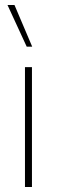

<svg xmlns="http://www.w3.org/2000/svg" viewBox="-20 -749 228 769"><path d="M10 -729H38L109 -562H87ZM80 0V-480H108V0Z"/></svg>

Font: Prompt Thin
Style: Regular
Weight: 100
Designer: Katatrad Team
Foundry: CadsonDemak
Version: Version 1.030